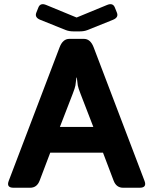

<svg xmlns="http://www.w3.org/2000/svg" viewBox="-20 -883 721 903"><path d="M169.9 -789.6Q141.6 -800.8 150.9 -823.7L160.6 -848.1Q169.9 -871.1 197.8 -859.4L339.8 -800.8H340.8L482.9 -859.4Q510.7 -871.1 520 -848.1L529.8 -823.7Q539.1 -800.8 510.7 -789.6L391.6 -741.7Q376 -735.4 355 -735.4H325.7Q304.7 -735.4 289.1 -741.7ZM43.9 0Q8.8 0 21 -32.2L260.3 -660.6Q275.4 -700.2 306.2 -700.2H374.5Q405.3 -700.2 420.4 -660.6L659.7 -32.2Q671.9 0 636.7 0H559.1Q526.9 0 514.2 -33.7L464.4 -165H216.3L166.5 -33.7Q153.8 0 121.6 0ZM261.7 -286.1H418.9L358.9 -441.4Q348.1 -468.8 345.9 -481.2Q343.8 -493.7 341.3 -518.1H339.4Q336.9 -493.7 334.7 -481.2Q332.5 -468.8 321.8 -441.4Z"/></svg>

Font: Istok Web
Style: Bold
Weight: 700
Designer: Andrey V. Panov
Foundry: Andrey V. Panov
Version: Version 1.0.2g